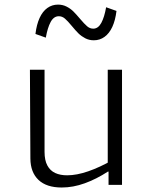

<svg xmlns="http://www.w3.org/2000/svg" viewBox="-20 -803 660 834"><path d="M448 -500H510V0H451.5V-62L448 -69ZM173.5 -500V-143.5Q173.5 -106.5 185.8 -84Q198 -61.5 219.8 -51.5Q241.5 -41.5 271.5 -41.5Q313 -41.5 363 -58.8Q413 -76 468.5 -107.5V-57.5H448.5Q398.5 -25 348 -6.8Q297.5 11.5 248 11.5Q182 11.5 147.2 -21.5Q112.5 -54.5 112 -114L110 -500ZM327.5 -721.5Q346.5 -699 358.5 -688.8Q370.5 -678.5 385 -678.5Q406.5 -678.5 420 -703.5Q433.5 -728.5 441 -771.5L486 -755.5Q481 -714.5 467.8 -686Q454.5 -657.5 434 -642.8Q413.5 -628 387.5 -628Q367 -628 350.2 -636.8Q333.5 -645.5 321.2 -657.5Q309 -669.5 292.5 -689.5Q274 -712 262 -722.2Q250 -732.5 235.5 -732.5Q213.5 -732.5 200 -707.5Q186.5 -682.5 179 -639.5L134 -655.5Q139 -696.5 152 -725Q165 -753.5 185.5 -768.2Q206 -783 232 -783Q252.5 -783 269.5 -774.2Q286.5 -765.5 298.8 -753.2Q311 -741 327.5 -721.5Z"/></svg>

Font: Monaspace Argon Var ExtraLight
Style: Regular
Weight: 200
Designer: Riley Cran and the Lettermatic Team
Version: Version 1.200 (Monaspace Argon Var)